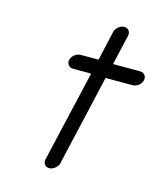

<svg xmlns="http://www.w3.org/2000/svg" viewBox="-101 -701 675 800"><g transform="rotate(15 237.0 -301.0)"><path d="M297 -594 268 -466H190C173 -466 154 -451 150 -434C146 -417 158 -402 175 -402H247C249 -402 251 -402 253 -401L162 -8C158 9 169 24 186 24C203 24 222 9 226 -8L316 -400H433C450 -400 469 -414 473 -432C477 -450 465 -464 448 -464H331L361 -594C365 -611 354 -626 337 -626C320 -626 301 -611 297 -594Z"/></g></svg>

Font: Electronic
Style: SeBdIt
Weight: 600
Version: Version 1.011